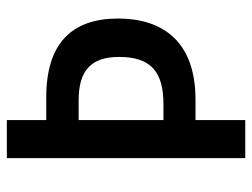

<svg xmlns="http://www.w3.org/2000/svg" viewBox="-110 -644 754 575"><g transform="rotate(-90 267.5 -357.0)"><path d="M499 -381C499 -518 426 -596 263 -596H195V-714H81V0H195V-149H256C433 -149 499 -250 499 -381ZM195 -245V-499H254C344 -499 384 -461 384 -378C384 -284 341 -245 242 -245Z"/></g></svg>

Font: Noto Sans UI SemiCondensed Medium
Style: Regular
Weight: 500
Width: 4
Designer: Monotype Design Team
Foundry: Monotype Imaging Inc.
Version: Version 1.901